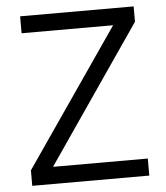

<svg xmlns="http://www.w3.org/2000/svg" viewBox="-51 -746 682 791"><g transform="rotate(-5 290.0 -350.0)"><path d="M50.5 0V-64L440 -630H61.5V-700H531V-636.5L142.5 -70.5H534.5V0Z"/></g></svg>

Font: Geologica Thin Roman ExtraLight
Style: Regular
Weight: 250
Version: Version 1.010;gftools[0.9.28]